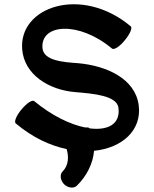

<svg xmlns="http://www.w3.org/2000/svg" viewBox="-20 -627 712 890"><path d="M53 -55C130 10 212 48 289 64C300 102 297 140 271 167C256 181 259 208 277 227C296 245 323 248 337 233C382 189 411 131 416 72C546 59 638 -23 623 -139C607 -262 475 -322 343 -334C271 -339 183 -346 177 -403C166 -517 345 -531 499 -402C508 -394 535 -411 558 -440C582 -468 595 -498 586 -505C358 -696 65 -596 83 -397C93 -281 206 -210 329 -200C413 -193 521 -184 529 -128C539 -52 481 -21 395 -32C393 -36 386 -37 375 -36C305 -50 220 -91 139 -158C130 -166 104 -149 80 -120C56 -92 44 -62 53 -55Z"/></svg>

Font: Nupuram Expanded Bold
Style: Regular
Weight: 700
Width: 7
Designer: Santhosh Thottingal (santhosh.thottingal@gmail.com)
Foundry: SMC
Version: Version 1.000